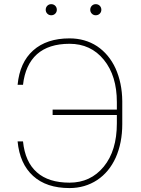

<svg xmlns="http://www.w3.org/2000/svg" viewBox="-20 -908 687 937"><path d="M65.9 -217.8C65.9 -217.8 65.9 -217.8 65.9 -217.8C72.8 -145 98.1 -88.9 141.6 -49.3C185.1 -9.8 244.1 9.8 319.3 9.8C319.3 9.8 319.3 9.8 319.3 9.8C369.6 9.8 414.6 -3.4 454.1 -29.3C493.2 -55.2 523.4 -91.8 544.9 -139.2C565.9 -186.5 576.7 -241.2 576.7 -302.2C576.7 -302.2 576.7 -414.1 576.7 -414.1C576.7 -414.1 576.7 -414.1 576.7 -414.1C576.2 -474.1 564.9 -527.3 543.9 -574.2C522.5 -620.6 492.2 -656.7 453.6 -682.6C414.6 -708 369.6 -720.7 319.3 -720.7C319.3 -720.7 319.3 -720.7 319.3 -720.7C245.1 -720.7 186 -701.2 142.1 -662.1C98.1 -623 72.8 -566.9 65.9 -494.1C65.9 -494.1 92.3 -494.1 92.3 -494.1C92.3 -494.1 92.3 -494.1 92.3 -494.1C99.6 -559.6 122.6 -609.4 160.6 -643.6C198.7 -677.2 251.5 -694.3 319.3 -694.3C319.3 -694.3 319.3 -694.3 319.3 -694.3C388.2 -694.3 444.3 -668.5 486.8 -616.2C529.3 -564 550.3 -495.1 550.3 -409.7C550.3 -409.7 550.3 -373 550.3 -373C550.3 -373 236.8 -373 236.8 -373C236.8 -373 236.8 -346.7 236.8 -346.7C236.8 -346.7 550.3 -346.7 550.3 -346.7C550.3 -346.7 550.3 -306.2 550.3 -306.2C550.3 -306.2 550.3 -306.2 550.3 -306.2C550.3 -216.8 528.8 -146.5 486.3 -94.7C443.4 -42.5 387.7 -16.6 319.3 -16.6C319.3 -16.6 319.3 -16.6 319.3 -16.6C251.5 -16.6 198.2 -33.2 160.2 -66.9C121.6 -100.6 99.1 -150.9 92.3 -217.8C92.3 -217.8 65.9 -217.8 65.9 -217.8ZM203.1 -860.4C203.1 -853 205.6 -846.7 210.9 -841.3C216.3 -835.9 222.7 -833.5 230 -833.5C237.3 -833.5 244.1 -835.9 249.5 -841.3C254.9 -846.7 257.3 -853 257.3 -860.4C257.3 -867.7 254.9 -874.5 249.5 -879.9C244.1 -885.3 237.3 -887.7 230 -887.7C222.7 -887.7 216.3 -885.3 210.9 -879.9C205.6 -874.5 203.1 -867.7 203.1 -860.4C203.1 -860.4 203.1 -860.4 203.1 -860.4ZM420.4 -860.4C420.4 -853 422.9 -846.7 428.2 -841.3C433.6 -835.9 439.9 -833.5 447.3 -833.5C454.6 -833.5 461.4 -835.9 466.8 -841.3C472.2 -846.7 474.6 -853 474.6 -860.4C474.6 -867.7 472.2 -874.5 466.8 -879.9C461.4 -885.3 454.6 -887.7 447.3 -887.7C439.9 -887.7 433.6 -885.3 428.2 -879.9C422.9 -874.5 420.4 -867.7 420.4 -860.4C420.4 -860.4 420.4 -860.4 420.4 -860.4Z"/></svg>

Font: WOX
Style: Regular
Weight: 500
Designer: Google
Foundry: ""
Version: ""